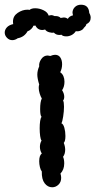

<svg xmlns="http://www.w3.org/2000/svg" viewBox="-83 -793 459 813"><path d="M194 -217Q194 -195 187 -188Q193 -173 193 -159Q193 -141 184 -129Q189 -118 189 -101Q189 -75 173 -58Q176 -49 176 -40Q176 -22 164.5 -11Q153 0 138 0Q119 0 106 -17Q93 -34 94 -67Q89 -73 86 -85.5Q83 -98 83 -110Q83 -135 94 -143Q86 -156 86 -171Q86 -186 93 -198Q89 -202 87 -217Q85 -232 85 -250Q85 -267 87 -280.5Q89 -294 93 -298Q87 -304 87 -331Q87 -362 94 -376Q89 -384 85 -397Q81 -410 81 -421Q81 -431 83 -435Q75 -461 75 -477Q75 -494 83 -512Q81 -527 91.5 -542.5Q102 -558 119 -558Q122 -558 130 -556Q142 -561 150 -561Q165 -561 172.5 -549.5Q180 -538 180 -521Q180 -503 172 -487Q181 -481 185.5 -470.5Q190 -460 190 -447Q190 -426 180 -411Q189 -397 189 -383Q189 -373 184 -367Q188 -362 188 -341Q188 -322 184.5 -299.5Q181 -277 177 -271Q185 -268 189.5 -252Q194 -236 194 -217ZM224 -739Q224 -753 234 -763Q244 -773 260 -773Q293 -773 295 -738Q301 -728 301 -718Q301 -699 283 -691Q282 -685 277.5 -680.5Q273 -676 272 -675Q269 -668 258.5 -663.5Q248 -659 238 -661Q231 -650 220 -644.5Q209 -639 198 -639Q183 -639 177 -646Q174 -645 168 -645Q154 -645 145 -655Q137 -653 125 -656.5Q113 -660 108 -668Q100 -666 96 -666Q86 -666 78.5 -671Q71 -676 67 -685Q64 -684 58 -684Q57 -678 49.5 -670.5Q42 -663 34 -661Q20 -636 -8 -631Q-19 -623 -31 -623Q-44 -623 -53.5 -633Q-63 -643 -63 -655Q-63 -667 -54 -677Q-45 -687 -27 -691Q-28 -695 -28 -702Q-28 -725 -8 -738.5Q12 -752 33 -752Q39 -752 42 -751Q50 -758 66 -758Q84 -758 101.5 -749.5Q119 -741 123 -727Q133 -729 134 -729Q140 -729 148 -725H153Q166 -725 174 -717Q184 -719 187 -719Q197 -719 204 -713Q211 -725 226 -728Q224 -736 224 -739Z"/></svg>

Font: Pangolin
Style: Regular
Weight: 400
Designer: Kevin Burke
Foundry: Google, Inc.
Version: Version 1.101